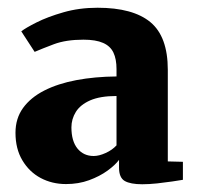

<svg xmlns="http://www.w3.org/2000/svg" viewBox="-20 -821 512 496"><path d="M347.5 -345Q317 -345 302.2 -353.5Q287.5 -362 287.5 -388V-408Q278 -395 257.8 -380.2Q237.5 -365.5 210.2 -355.5Q183 -345.5 150.5 -345.5Q114.5 -345.5 85 -361.2Q55.5 -377 37.8 -406.8Q20 -436.5 20 -478Q20 -515 39.5 -542Q59 -569 94.2 -587Q129.5 -605 177.2 -614Q225 -623 281 -623.5V-642.5Q281 -668.5 273 -685.2Q265 -702 246.2 -710.2Q227.5 -718.5 195.5 -718.5Q150.5 -718.5 119.2 -706.8Q88 -695 69.5 -687L35 -740Q45.5 -748.5 74.2 -763Q103 -777.5 143.8 -789.2Q184.5 -801 232 -801Q323.5 -801 368.5 -763.8Q413.5 -726.5 413.5 -640.5V-404L452.5 -403V-356.5Q443.5 -355 425 -352.2Q406.5 -349.5 385.8 -347.2Q365 -345 347.5 -345ZM222 -418Q236 -418 253 -425.8Q270 -433.5 281 -445.5V-573Q239 -573 213.2 -561.8Q187.5 -550.5 176 -532Q164.5 -513.5 164.5 -492Q164.5 -456.5 180.2 -437.2Q196 -418 222 -418Z"/></svg>

Font: Merriweather 36pt Black
Style: Regular
Weight: 900
Version: Version 2.100